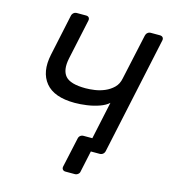

<svg xmlns="http://www.w3.org/2000/svg" viewBox="-122 -796 910 1033"><g transform="rotate(15 333.0 -280.0)"><path d="M391 140H339Q329 140 323.5 133.5Q318 127 320 117L356 -48Q358 -59 365.5 -65Q373 -71 384 -71H531L482 0H443L418 117Q417 127 409 133.5Q401 140 391 140ZM441 0Q431 0 425.5 -6.5Q420 -13 422 -23L477 -280Q459 -263 426.5 -251.5Q394 -240 358 -235Q322 -230 291 -230Q176 -230 128 -288.5Q80 -347 101 -447L150 -677Q152 -687 159.5 -693.5Q167 -700 177 -700H229Q240 -700 245 -693.5Q250 -687 248 -677L200 -453Q186 -386 214 -353.5Q242 -321 327 -321Q350 -321 378 -325Q406 -329 433 -340.5Q460 -352 480.5 -372Q501 -392 507 -424L562 -677Q564 -687 571.5 -693.5Q579 -700 589 -700H640Q651 -700 656.5 -693.5Q662 -687 660 -677L520 -23Q518 -13 510.5 -6.5Q503 0 492 0Z"/></g></svg>

Font: Rubik
Style: Italic
Weight: 400
Italic angle: -12°
Designer: Hubert and Fischer
Foundry: Hubert and Fischer
Version: Version 2.300;gftools[0.9.30]